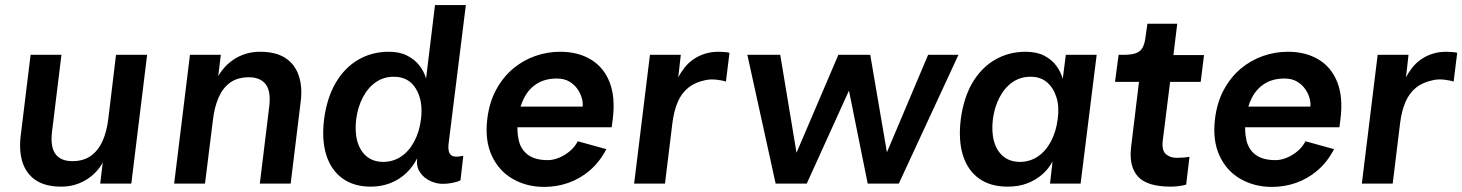

<svg xmlns="http://www.w3.org/2000/svg" viewBox="-20 -720 5735 753"><path d="M557 -505 495 0H373L383 -83Q375 -67 360 -50Q345 -33 324.5 -19Q304 -5 277.5 3.5Q251 12 220 12Q159 12 121.5 -12.5Q84 -37 69 -81.5Q54 -126 61 -186L100 -505H221L184 -203Q177 -144 197.5 -116Q218 -88 264 -88Q307 -88 336 -108.5Q365 -129 382 -166.5Q399 -204 405 -256L435 -505Z M663 0 725 -505H846L836 -422Q845 -438 860 -455Q875 -472 895.5 -486Q916 -500 942.5 -508.5Q969 -517 1000 -517Q1061 -517 1098.5 -493Q1136 -469 1151.5 -424Q1167 -379 1159 -319L1120 0H999L1036 -303Q1043 -362 1022 -389.5Q1001 -417 956 -417Q913 -417 884 -397Q855 -377 838 -339Q821 -301 815 -249L784 0Z M1616 -99Q1599 -65 1572 -40Q1545 -15 1510 -1.5Q1475 12 1434 12Q1368 12 1323.5 -20Q1279 -52 1260 -111Q1241 -170 1251 -252Q1262 -336 1296.5 -395Q1331 -454 1384.5 -485.5Q1438 -517 1505 -517Q1547 -517 1576.5 -502Q1606 -487 1624.5 -463.5Q1643 -440 1651 -412L1686 -700H1807L1739 -154Q1736 -124 1748 -112.5Q1760 -101 1797 -109L1786 -13Q1775 -7 1755.5 -3Q1736 1 1716 1Q1692 1 1667 -10.5Q1642 -22 1627 -44.5Q1612 -67 1616 -99ZM1485 -85Q1524 -86 1554.5 -107Q1585 -128 1605 -166Q1625 -204 1631 -252Q1640 -324 1611.5 -371.5Q1583 -419 1525 -419Q1484 -419 1453 -397Q1422 -375 1402.5 -337Q1383 -299 1377 -253Q1371 -203 1381.5 -165.5Q1392 -128 1418 -106.5Q1444 -85 1485 -85Z M2114 13Q2046 13 1991.5 -18Q1937 -49 1909 -109Q1881 -169 1891 -253Q1899 -319 1926 -368.5Q1953 -418 1992.5 -451Q2032 -484 2079.5 -500.5Q2127 -517 2177 -517Q2247 -517 2297.5 -486.5Q2348 -456 2371 -397Q2394 -338 2383 -252L2379 -221H1984L1994 -302H2265Q2267 -316 2262 -334.5Q2257 -353 2245 -370.5Q2233 -388 2213 -400Q2193 -412 2164 -412Q2118 -412 2086 -392Q2054 -372 2035.5 -336Q2017 -300 2011 -252Q2006 -206 2014.5 -169.5Q2023 -133 2051 -112.5Q2079 -92 2129 -92Q2149 -92 2171.5 -101Q2194 -110 2214 -126.5Q2234 -143 2246 -166L2358 -135Q2332 -85 2293.5 -52Q2255 -19 2209.5 -3Q2164 13 2114 13Z M2467 0 2529 -505H2650L2640 -416Q2650 -436 2664.5 -454.5Q2679 -473 2699 -487Q2719 -501 2744 -509Q2769 -517 2798 -517Q2806 -517 2820 -516Q2834 -515 2841 -513L2827 -400Q2813 -405 2790 -407.5Q2767 -410 2748 -406Q2707 -398 2680 -376.5Q2653 -355 2638 -320Q2623 -285 2617 -237L2588 0Z M3022 0 2911 -505H3040L3110 -84H3088L3268 -505H3393L3465 -84H3442L3620 -505H3739L3505 0H3383L3300 -412H3331L3144 0Z M3932 12Q3864 12 3819.5 -20Q3775 -52 3756.5 -111Q3738 -170 3748 -252Q3759 -336 3793.5 -395Q3828 -454 3882 -485.5Q3936 -517 4002 -517Q4045 -517 4074.5 -502Q4104 -487 4122 -463Q4140 -439 4148 -411L4160 -505H4281L4218 0H4098L4108 -87Q4093 -58 4067 -35.5Q4041 -13 4007.5 -0.5Q3974 12 3932 12ZM3982 -85Q4021 -86 4051.5 -107Q4082 -128 4102 -166Q4122 -204 4128 -252Q4135 -300 4123.5 -337.5Q4112 -375 4086.5 -397Q4061 -419 4022 -419Q3981 -419 3950 -397Q3919 -375 3899.5 -337Q3880 -299 3874 -253Q3868 -203 3878.5 -165.5Q3889 -128 3915 -106.5Q3941 -85 3982 -85Z M4572 12Q4479 12 4443 -27.5Q4407 -67 4416 -143L4447 -399H4353L4367 -505H4387Q4417 -505 4435 -511.5Q4453 -518 4461.5 -534Q4470 -550 4473 -578L4480 -627H4597L4582 -504H4702L4689 -399H4569L4540 -167Q4536 -130 4552.5 -115.5Q4569 -101 4595 -101Q4605 -101 4619 -102Q4633 -103 4645 -105L4632 4Q4619 8 4601.5 10Q4584 12 4572 12Z M4968 13Q4900 13 4845.5 -18Q4791 -49 4763 -109Q4735 -169 4745 -253Q4753 -319 4780 -368.5Q4807 -418 4846.5 -451Q4886 -484 4933.5 -500.5Q4981 -517 5031 -517Q5101 -517 5151.5 -486.5Q5202 -456 5225 -397Q5248 -338 5237 -252L5233 -221H4838L4848 -302H5119Q5121 -316 5116 -334.5Q5111 -353 5099 -370.5Q5087 -388 5067 -400Q5047 -412 5018 -412Q4972 -412 4940 -392Q4908 -372 4889.5 -336Q4871 -300 4865 -252Q4860 -206 4868.5 -169.5Q4877 -133 4905 -112.5Q4933 -92 4983 -92Q5003 -92 5025.5 -101Q5048 -110 5068 -126.5Q5088 -143 5100 -166L5212 -135Q5186 -85 5147.5 -52Q5109 -19 5063.5 -3Q5018 13 4968 13Z M5321 0 5383 -505H5504L5494 -416Q5504 -436 5518.5 -454.5Q5533 -473 5553 -487Q5573 -501 5598 -509Q5623 -517 5652 -517Q5660 -517 5674 -516Q5688 -515 5695 -513L5681 -400Q5667 -405 5644 -407.5Q5621 -410 5602 -406Q5561 -398 5534 -376.5Q5507 -355 5492 -320Q5477 -285 5471 -237L5442 0Z"/></svg>

Font: Inclusive Sans SemiBold
Style: Italic
Weight: 600
Italic angle: -7°
Designer: Olivia King
Foundry: Olivia King
Version: Version 2.004